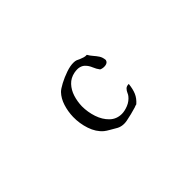

<svg xmlns="http://www.w3.org/2000/svg" viewBox="-39 -790 1078 1078"><g transform="rotate(-45 500.0 -251.0)"><path d="M682 -355Q678 -338 658.5 -335Q639 -332 622 -340Q609 -357 600.5 -378Q592 -399 578 -413Q568 -424 551 -429Q534 -434 507 -429Q472 -422 449 -397.5Q426 -373 415 -338.5Q404 -304 403 -266Q403 -220 417.5 -176.5Q432 -133 461 -105Q490 -77 532 -77Q554 -77 582 -88Q597 -94 608.5 -103Q620 -112 627 -121Q633 -128 637.5 -139Q642 -150 651 -159.5Q660 -169 678 -169Q674 -131 663 -105.5Q652 -80 627 -58Q622 -57 617.5 -55.5Q613 -54 609 -52Q566 -39 524.5 -31Q483 -23 452 -43Q439 -51 421 -61Q403 -71 392 -80Q358 -109 341.5 -158Q325 -207 326 -259Q327 -301 339.5 -340.5Q352 -380 377 -406Q389 -418 419 -434Q449 -450 484 -462Q519 -474 545 -473Q556 -473 565.5 -469.5Q575 -466 584 -461Q594 -457 604.5 -453.5Q615 -450 627 -451Q636 -435 648 -421.5Q660 -408 670 -393Q680 -378 682 -355Z"/></g></svg>

Font: Yuji Boku
Style: Regular
Weight: 400
Designer: Kataoka Yuji
Foundry: Kinuta Font Factory
Version: Version 3.002